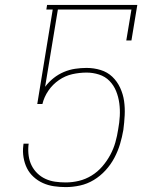

<svg xmlns="http://www.w3.org/2000/svg" viewBox="-20 -755 640 783"><path d="M248 8Q224 8 200 4.5Q176 1 155 -8.5Q134 -18 117 -33.5Q100 -49 90 -69Q80 -89 76 -113Q72 -137 75 -161L76 -169H97L96 -162Q94 -140 97 -119Q100 -98 109 -80Q118 -62 132.5 -48Q147 -34 165.5 -25.5Q184 -17 205 -14Q226 -11 248 -11Q275 -11 302 -17.5Q329 -24 353.5 -39Q378 -54 397 -76Q416 -98 429.5 -123Q443 -148 450.5 -174.5Q458 -201 462 -228Q467 -255 468.5 -281.5Q470 -308 466.5 -334Q463 -360 453.5 -383.5Q444 -407 426.5 -425Q409 -443 384 -451Q359 -459 333 -459Q304 -459 275 -452.5Q246 -446 220.5 -428.5Q195 -411 177.5 -385.5Q160 -360 153 -331H132L195 -716H169L172 -735H540L516 -590H495L516 -716H216L164 -401Q179 -421 198.5 -436.5Q218 -452 240.5 -461.5Q263 -471 286.5 -474.5Q310 -478 333 -478Q363 -478 390.5 -469.5Q418 -461 438 -442Q458 -423 470 -397Q482 -371 486 -343Q490 -315 488.5 -285Q487 -255 483 -225Q478 -196 469.5 -167.5Q461 -139 446.5 -111.5Q432 -84 410.5 -60.5Q389 -37 362.5 -21Q336 -5 306.5 1.5Q277 8 248 8Z"/></svg>

Font: Iosevka Etoile Thin Oblique
Style: Regular
Weight: 100
Italic angle: -9°
Designer: Belleve Invis
Foundry: Belleve Invis
Version: Version 15.5.2; ttfautohint (v1.8.4)